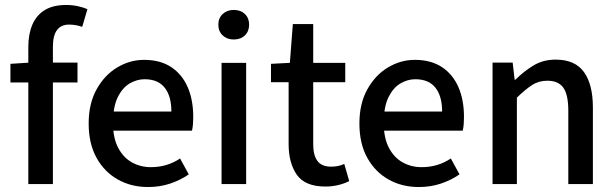

<svg xmlns="http://www.w3.org/2000/svg" viewBox="-20 -741 2478 773"><path d="M94 0V-552Q94 -603 110 -641Q126 -679 159.5 -700Q193 -721 247 -721Q271 -721 294 -716Q317 -711 332 -704L311 -633Q284 -642 258 -642Q226 -642 209.5 -620Q193 -598 193 -553V0ZM22 -409V-484L100 -489H292V-409Z M576 12Q508 12 454 -18.5Q400 -49 368.5 -106Q337 -163 337 -244Q337 -324 369 -381.5Q401 -439 452 -469.5Q503 -500 560 -500Q625 -500 669 -471Q713 -442 735.5 -390.5Q758 -339 758 -270Q758 -256 757 -242Q756 -228 753 -215H409V-292H670Q670 -354 643 -388Q616 -422 562 -422Q531 -422 502 -405Q473 -388 454 -349.5Q435 -311 435 -245Q435 -185 456 -145.5Q477 -106 511.5 -87Q546 -68 587 -68Q621 -68 650.5 -77Q680 -86 705 -103L740 -39Q707 -16 665.5 -2Q624 12 576 12Z M872 0V-488H971V0ZM921 -582Q894 -582 876.5 -598.5Q859 -615 859 -642Q859 -668 876.5 -684.5Q894 -701 921 -701Q949 -701 966 -684.5Q983 -668 983 -642Q983 -615 966 -598.5Q949 -582 921 -582Z M1290 10Q1208 10 1175 -37.5Q1142 -85 1142 -161V-410H1071V-484L1147 -488L1159 -644H1241V-488H1370V-410H1241V-160Q1241 -116 1258 -93Q1275 -70 1313 -70Q1327 -70 1340 -72.5Q1353 -75 1366 -81L1386 -12Q1367 -2 1342 4Q1317 10 1290 10Z M1666 12Q1598 12 1544 -18.5Q1490 -49 1458.5 -106Q1427 -163 1427 -244Q1427 -324 1459 -381.5Q1491 -439 1542 -469.5Q1593 -500 1650 -500Q1715 -500 1759 -471Q1803 -442 1825.5 -390.5Q1848 -339 1848 -270Q1848 -256 1847 -242Q1846 -228 1843 -215H1499V-292H1760Q1760 -354 1733 -388Q1706 -422 1652 -422Q1621 -422 1592 -405Q1563 -388 1544 -349.5Q1525 -311 1525 -245Q1525 -185 1546 -145.5Q1567 -106 1601.5 -87Q1636 -68 1677 -68Q1711 -68 1740.5 -77Q1770 -86 1795 -103L1830 -39Q1797 -16 1755.5 -2Q1714 12 1666 12Z M1963 0V-489H2044L2052 -420H2055Q2089 -454 2128 -477.5Q2167 -501 2217 -501Q2295 -501 2331 -451Q2367 -401 2367 -308V0H2268V-295Q2268 -360 2248 -388Q2228 -416 2184 -416Q2149 -416 2122 -398.5Q2095 -381 2061 -348V0Z"/></svg>

Font: UmiuVSE Medium
Style: Regular
Weight: 500
Designer: Paul D. Hunt
Foundry: Adobe
Version: Version 3.046;September 5, 2023;FontCreator 14.0.0.2901 64-b